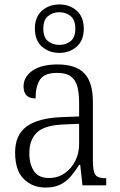

<svg xmlns="http://www.w3.org/2000/svg" viewBox="-20 -834 541 864"><path d="M185 10Q126 10 87 -28.5Q48 -67 48 -148Q48 -227 100 -265Q152 -303 259 -307L336 -310V-372Q336 -413 328.5 -443Q321 -473 299.5 -489.5Q278 -506 237 -506Q179 -506 159.5 -475Q140 -444 140 -391Q86 -391 86 -445Q86 -488 126 -516Q166 -544 239 -544Q321 -544 359.5 -504Q398 -464 398 -375V-111Q398 -62 409.5 -47Q421 -32 454 -32H458V0H351L341 -92H336Q320 -66 300.5 -42.5Q281 -19 253.5 -4.5Q226 10 185 10ZM200 -33Q240 -33 270.5 -54Q301 -75 318.5 -109.5Q336 -144 336 -185V-277L269 -274Q181 -271 146.5 -238Q112 -205 112 -145Q112 -95 133 -64Q154 -33 200 -33ZM247 -596Q201 -596 169 -624Q137 -652 137 -705Q137 -758 169 -786Q201 -814 247 -814Q293 -814 325 -786Q357 -758 357 -705Q357 -652 325 -624Q293 -596 247 -596ZM247 -632Q277 -632 298 -649Q319 -666 319 -705Q319 -744 298 -761.5Q277 -779 247 -779Q217 -779 196 -761.5Q175 -744 175 -705Q175 -666 196 -649Q217 -632 247 -632Z"/></svg>

Font: Noto Serif Armenian SemiCondensed Light
Style: Regular
Weight: 300
Width: 4
Designer: Monotype Design Team
Foundry: Monotype Imaging Inc.
Version: Version 2.008; ttfautohint (v1.8.4.7-5d5b)